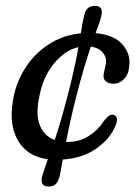

<svg xmlns="http://www.w3.org/2000/svg" viewBox="-20 -554 473 672"><path d="M248 -220.5Q234.5 -168 225.8 -128Q217 -88 211 -57Q212.5 -57 214 -57Q259 -57 292 -78.8Q325 -100.5 344 -131Q352.5 -141.5 358.8 -147Q365 -152.5 373.5 -152.5Q383.5 -152.5 388 -142.8Q392.5 -133 384.5 -115Q367.5 -70.5 319 -35.5Q270.5 -0.5 199.5 4.5Q196 24 193.5 39Q191 54 187.5 66.5Q179.5 99 150.5 99Q118.5 99 127.5 62.5Q131 50.5 136 36.2Q141 22 147.5 3.5Q76 -6.5 43.5 -61.2Q11 -116 25 -200Q34 -260 65.8 -311.8Q97.5 -363.5 148 -397.2Q198.5 -431 263 -437.5Q266 -457.5 268.8 -473Q271.5 -488.5 275 -501.5Q282 -533.5 312 -533.5Q343.5 -533.5 334.5 -497.5Q331.5 -485 326.5 -470.8Q321.5 -456.5 314.5 -438Q380 -432 409.5 -397.2Q439 -362.5 432 -320.5Q430 -293 413.8 -277Q397.5 -261 377.5 -261Q359 -261 349 -270.8Q339 -280.5 344 -301.5L350 -327.5Q355 -349 341.8 -367.5Q328.5 -386 298 -391Q287.5 -360.5 275 -318.8Q262.5 -277 248 -220.5ZM116.5 -210Q104.5 -151.5 120 -114.2Q135.5 -77 171.5 -64Q181.5 -93.5 192.8 -132Q204 -170.5 217 -220.5Q231.5 -275.5 240.2 -316.8Q249 -358 254.5 -389Q206 -378 167.2 -329.5Q128.5 -281 116.5 -210Z"/></svg>

Font: Fraunces 144pt S100
Style: Italic
Weight: 400
Italic angle: -16°
Version: Version 1.000; ttfautohint (v1.8.3)